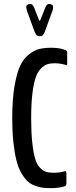

<svg xmlns="http://www.w3.org/2000/svg" viewBox="-20 -954 390 981"><path d="M176.8 -769.5Q163.1 -769.5 151.4 -806.6L116.2 -903.3Q114.3 -912.1 114.3 -918Q114.3 -929.2 121.6 -929.7Q121.6 -933.6 136.7 -933.6Q146 -933.6 154.8 -914.1L177.7 -856Q179.7 -848.1 183.1 -848.1Q185.1 -848.1 188 -856L210.9 -914.1Q218.8 -933.6 228.5 -933.6Q243.7 -933.6 243.7 -929.7Q251.5 -929.2 251.5 -916.5Q251.5 -911.1 249.5 -903.3L214.4 -806.6Q202.6 -769.5 189 -769.5ZM241.2 7.3Q215.8 7.3 197 4.9Q178.2 2.4 156.2 -6.1Q134.3 -14.6 118.9 -29.8Q103.5 -44.9 88.1 -71.8Q72.8 -98.6 63.5 -136Q54.2 -173.3 48.3 -227.8Q42.5 -282.2 42.5 -351.6Q42.5 -445.3 54 -512.7Q65.4 -580.1 83 -617.7Q100.6 -655.3 128.7 -676.8Q156.7 -698.2 182.4 -704.1Q208 -710 243.7 -710Q289.1 -710 318.4 -696.3Q318.8 -695.8 319.8 -695.1Q320.8 -694.3 321.5 -693.6Q322.3 -692.9 322.8 -691.2Q323.2 -689.5 323.2 -687V-627.9Q323.2 -621.1 319.8 -621.1Q319.3 -621.1 316.2 -622.1Q313 -623 307.1 -624.5Q301.3 -626 294.4 -627.4Q287.6 -628.9 278.6 -629.9Q269.5 -630.9 260.7 -630.9Q237.8 -630.9 221.7 -625.7Q205.6 -620.6 189 -603.8Q172.4 -586.9 162.1 -557.1Q151.9 -527.3 145.5 -475.6Q139.2 -423.8 139.2 -351.6Q139.2 -277.8 144.8 -226.1Q150.4 -174.3 159.2 -144.3Q168 -114.3 183.6 -97.7Q199.2 -81.1 214.8 -76.2Q230.5 -71.3 253.9 -71.3Q288.6 -71.3 315.4 -80.6Q315.9 -80.6 317.6 -75.7Q319.3 -70.8 319.3 -70.3V-14.2Q319.3 -13.7 317.6 -9Q315.9 -4.4 315.4 -3.9Q285.6 7.3 241.2 7.3Z"/></svg>

Font: BenchNine
Style: Bold
Weight: 700
Version: Version 1 ; ttfautohint (v0.92.18-e454-dirty) -l 8 -r 50 -G 